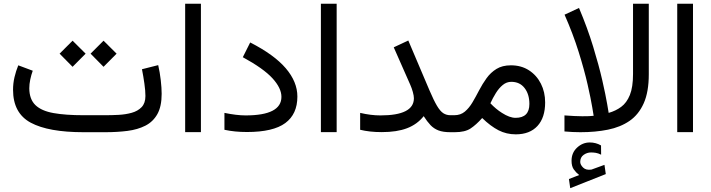

<svg xmlns="http://www.w3.org/2000/svg" viewBox="-20 -692 3722 1005"><path d="M531.2 0H417.5Q233.4 0 140.9 -49.8Q48.3 -99.6 48.3 -222.2Q48.3 -255.9 55.9 -288.1Q63.5 -320.3 75.7 -350.1L151.4 -321.8Q143.6 -300.3 138.4 -275.9Q133.3 -251.5 133.3 -229.5Q133.8 -172.4 165.5 -141.8Q197.3 -111.3 260.3 -100.1Q323.2 -88.9 417.5 -88.9H531.7Q564.9 -88.9 601.3 -90.8Q637.7 -92.8 669.4 -101.6Q701.2 -110.4 721.2 -131.1Q741.2 -151.9 741.2 -189.5Q741.2 -216.8 735.8 -254.6Q730.5 -292.5 723.1 -329.6L808.1 -351.1Q816.9 -313 821.5 -272.2Q826.2 -231.4 826.2 -201.2Q826.2 -134.8 803.7 -94.7Q781.2 -54.7 741 -34.2Q700.7 -13.7 647.2 -6.8Q593.8 0 531.2 0ZM522 -479 590.3 -411.1 522 -342.3 454.1 -411.1ZM359.9 -479 428.2 -411.1 359.9 -342.3 292 -411.1Z M1031.7 -672.4V-0.5H949.2V-672.4Z M1265.6 -87.9Q1453.1 -87.9 1453.1 -185.1Q1453.1 -231 1406.2 -282.2Q1359.4 -333.5 1251 -392.6L1289.6 -469.7Q1415 -405.8 1475.8 -334.7Q1536.6 -263.7 1536.6 -186.5Q1536.6 -94.7 1473.4 -47.9Q1410.2 -1 1272.9 -1Q1207.5 -1 1154.8 -12.7V-101.1Q1218.8 -87.9 1265.6 -87.9Z M1742.2 -672.4V-0.5H1659.7V-672.4Z M2146.5 -177.7Q2146.5 -190.4 2140.9 -210.7Q2135.3 -231 2127.4 -248.5L2041 -444.3L2117.2 -480L2228 -219.2Q2250.5 -166.5 2267.3 -138.2Q2284.2 -109.9 2300.5 -99.4Q2316.9 -88.9 2337.9 -88.9H2358.4V0H2337.9Q2299.3 0 2275.1 -9.3Q2251 -18.6 2233.4 -37.1Q2215.8 -55.7 2197.8 -84Q2163.6 -41 2110.6 -20.8Q2057.6 -0.5 1978.5 -0.5Q1944.3 -0.5 1917 -3.7Q1889.6 -6.8 1865.2 -12.7V-101.1Q1921.4 -87.9 1971.2 -87.9Q2146.5 -87.9 2146.5 -177.7Z M2679.7 11.2Q2630.9 11.2 2589.6 -10Q2548.3 -31.2 2503.9 -74.2Q2472.2 -38.6 2442.9 -19.3Q2413.6 0 2360.4 0H2338.9V-88.9H2357.9Q2390.6 -88.9 2413.1 -107.7Q2435.5 -126.5 2453.1 -156.2Q2470.7 -186 2488 -219.5Q2505.4 -252.9 2526.9 -282.7Q2548.3 -312.5 2578.9 -331.3Q2609.4 -350.1 2654.3 -350.1Q2708.5 -350.1 2748.8 -324Q2789.1 -297.9 2811.3 -253.9Q2833.5 -210 2833.5 -155.8Q2833.5 -76.2 2793.2 -32.5Q2752.9 11.2 2679.7 11.2ZM2656.2 -263.7Q2631.8 -263.7 2611.8 -247.3Q2591.8 -231 2575.7 -205.1Q2559.6 -179.2 2546.9 -151.4Q2576.2 -120.6 2607.4 -101.1Q2647.5 -75.2 2678.7 -75.2Q2751 -75.2 2751 -147.9Q2751 -198.7 2725.8 -231.2Q2700.7 -263.7 2656.2 -263.7Z M3011.7 224.1Q2995.1 211.4 2983.4 194.8Q2971.7 178.2 2971.7 149.4Q2971.7 107.4 3000.7 80.6Q3029.8 53.7 3066.9 53.7Q3099.1 53.7 3126 69.3L3126.5 117.7Q3111.3 109.9 3098.1 107.9Q3085 106 3073.7 106Q3052.7 106 3034.9 118.7Q3017.1 131.3 3017.1 155.8Q3017.6 170.9 3032.5 185.3Q3047.4 199.7 3074.7 195.8Q3075.7 195.8 3076.9 195.3Q3078.1 194.8 3079.6 194.3L3144 170.9L3150.9 219.2L2964.8 293L2958 245.1ZM3018.1 0Q2998 0 2977.1 -1Q2956.1 -2 2934.6 -3.9V-87.9Q2964.8 -85.9 2985.8 -84.7Q3006.8 -83.5 3027.8 -83.5Q3047.9 -83.5 3062.7 -84Q3077.6 -84.5 3087.4 -85.9Q3087.4 -85.9 3080.1 -130.1Q3072.8 -174.3 3055.7 -249.8Q3038.6 -325.2 3009 -419.9Q2979.5 -514.6 2935.1 -615.2L3010.7 -650.4Q3054.7 -546.4 3084.7 -448.2Q3114.7 -350.1 3132.6 -271.7Q3150.4 -193.4 3158.2 -147.2Q3166 -101.1 3166 -101.1Q3202.6 -111.3 3231.4 -132.6Q3260.3 -153.8 3276.9 -194.6Q3293.5 -235.4 3293.5 -304.7V-672.4H3376V-303.2Q3376 -210.9 3349.6 -151.6Q3323.2 -92.3 3275.4 -59.3Q3227.5 -26.4 3162.1 -13.2Q3096.7 0 3018.1 0Z M3607.4 -672.4V-0.5H3524.9V-672.4Z"/></svg>

Font: Vazirmatn UI
Style: Regular
Weight: 400
Designer: Saber Rastikerdar
Foundry: Saber Rastikerdar
Version: Version 33.003